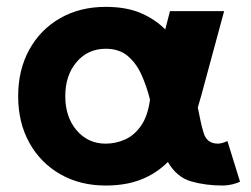

<svg xmlns="http://www.w3.org/2000/svg" viewBox="-20 -541 749 573"><path d="M696.3 1Q687.5 5.9 672.9 9.3Q658.2 12.7 645 12.7Q592.8 12.7 550 0.2Q507.3 -12.2 481 -57.6Q446.8 -23.4 401.4 -5.4Q356 12.7 295.4 12.7Q218.8 12.7 159.7 -21.2Q100.6 -55.2 67.4 -115.2Q34.2 -175.3 34.2 -253.9Q34.2 -332.5 67.4 -392.8Q100.6 -453.1 159.7 -486.8Q218.8 -520.5 295.4 -520.5Q356.9 -520.5 400.1 -502Q443.4 -483.4 473.1 -453.1L487.3 -507.8H648.9L580.1 -253.9Q575.2 -236.3 570.3 -220.2Q574.7 -198.7 578.6 -179.9Q582.5 -161.1 587.4 -145.5Q596.7 -112.3 630.4 -112.3Q636.7 -112.3 645.5 -115Q654.3 -117.7 658.7 -120.1ZM295.4 -395.5Q242.7 -395.5 208.7 -356Q174.8 -316.4 174.8 -253.9Q174.8 -191.9 208.7 -152.1Q242.7 -112.3 295.4 -112.3Q324.7 -112.3 352.3 -124.3Q379.9 -136.2 400.4 -165Q420.9 -193.8 427.7 -243.7Q417.5 -284.2 401.9 -318.6Q386.2 -353 360.8 -374.3Q335.4 -395.5 295.4 -395.5Z"/></svg>

Font: Giphurs
Style: Bold
Weight: 700
Version: Version 0.920; ttfautohint (v1.8.4.7-5d5b)